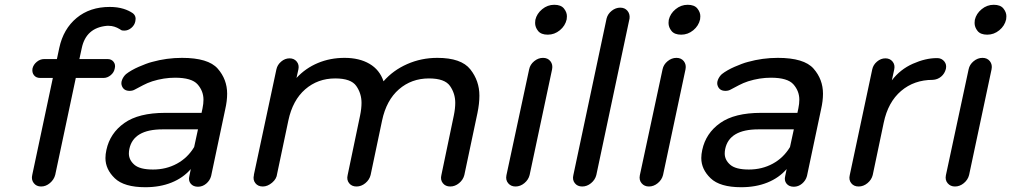

<svg xmlns="http://www.w3.org/2000/svg" viewBox="-20 -777 4229 803"><path d="M427 -669Q340 -661 322 -576L312 -530H430Q446 -530 455 -518.5Q464 -507 460 -491Q457 -474 443 -462.5Q429 -451 413 -451H297L211 -46Q206 -26 189 -11.5Q172 3 152 3Q132 3 121 -11.5Q110 -26 115 -46L201 -451H148Q131 -451 122 -462.5Q113 -474 116 -491Q120 -507 134 -518.5Q148 -530 165 -530H218L228 -577Q245 -656 300.5 -702Q356 -748 439 -748Q471 -748 497 -740Q519 -733 535 -722Q551 -710 546 -688Q543 -672 529.5 -660.5Q516 -649 500 -649Q490 -649 487 -651Q484 -653 481 -655Q458 -669 435 -669Q431 -669 427 -669Z M741 -535Q851 -535 890.5 -490Q930 -445 930 -385Q930 -355 922 -320L863 -41Q858 -22 842.5 -9Q827 4 808 4Q788 4 777.5 -9Q767 -22 772 -41L778 -70Q746 -33 697.5 -13.5Q649 6 588 6Q499 6 460 -31.5Q421 -69 421 -116Q421 -132 425 -150Q440 -220 500 -262.5Q560 -305 671 -305H823L827 -324Q831 -343 831 -360Q831 -396 806.5 -424Q782 -452 712 -452Q665 -452 617 -437Q596 -430 579 -421Q562 -412 543 -402Q534 -397 522 -397Q498 -397 490 -417Q485 -429 490.5 -443Q496 -457 507 -467Q517 -475 531 -483Q545 -491 560 -497.5Q575 -504 589.5 -509.5Q604 -515 616 -518Q677 -535 741 -535ZM620 -68Q675 -68 720 -92.5Q765 -117 792 -162L808 -236H660Q538 -236 521 -154Q519 -144 519 -135Q519 -108 542 -88Q565 -68 620 -68Z M1809 -535Q1909 -535 1947 -487Q1985 -439 1985 -377Q1985 -344 1977 -305L1922 -45Q1917 -25 1900 -11Q1883 3 1863 3Q1843 3 1832 -11Q1821 -25 1826 -45L1878 -294Q1884 -323 1884 -347Q1884 -386 1862 -417.5Q1840 -449 1774 -449Q1701 -449 1648.5 -403.5Q1596 -358 1578 -273L1530 -45Q1525 -25 1508 -11Q1491 3 1471 3Q1451 3 1440 -11Q1429 -25 1434 -45L1486 -294Q1492 -323 1492 -347Q1492 -386 1470 -417.5Q1448 -449 1382 -449Q1309 -449 1256.5 -403.5Q1204 -358 1186 -273L1139 -50Q1137 -29 1118 -13Q1099 3 1079 3Q1059 3 1048 -11Q1037 -25 1042 -45V-47L1136 -487Q1140 -506 1156 -519.5Q1172 -533 1191 -533Q1210 -533 1221 -519.5Q1232 -506 1228 -487L1220 -451Q1258 -492 1309.5 -513.5Q1361 -535 1421 -535Q1483 -535 1525.5 -510Q1568 -485 1584 -437Q1624 -483 1683 -509Q1742 -535 1809 -535Z M2195 -45Q2190 -25 2173 -11Q2156 3 2136 3Q2117 3 2105.5 -10.5Q2094 -24 2098 -44L2193 -487Q2197 -507 2214 -521Q2231 -535 2251 -535Q2271 -535 2282 -521Q2293 -507 2289 -487ZM2271 -632Q2243 -632 2230.5 -647.5Q2218 -663 2218 -681Q2218 -687 2219 -694Q2225 -720 2247.5 -738.5Q2270 -757 2298 -757Q2326 -757 2338.5 -741.5Q2351 -726 2351 -709Q2351 -703 2350 -696Q2344 -669 2321.5 -650.5Q2299 -632 2271 -632Z M2517 -700Q2522 -719 2538.5 -732Q2555 -745 2574 -745Q2593 -745 2604 -732Q2615 -719 2613 -700L2474 -45Q2469 -25 2452 -11Q2435 3 2415 3Q2395 3 2384 -11Q2373 -25 2378 -45Z M2753 -45Q2748 -25 2731 -11Q2714 3 2694 3Q2675 3 2663.5 -10.5Q2652 -24 2656 -44L2751 -487Q2755 -507 2772 -521Q2789 -535 2809 -535Q2829 -535 2840 -521Q2851 -507 2847 -487ZM2829 -632Q2801 -632 2788.5 -647.5Q2776 -663 2776 -681Q2776 -687 2777 -694Q2783 -720 2805.5 -738.5Q2828 -757 2856 -757Q2884 -757 2896.5 -741.5Q2909 -726 2909 -709Q2909 -703 2908 -696Q2902 -669 2879.5 -650.5Q2857 -632 2829 -632Z M3233 -535Q3343 -535 3382.5 -490Q3422 -445 3422 -385Q3422 -355 3414 -320L3355 -41Q3350 -22 3334.5 -9Q3319 4 3300 4Q3280 4 3269.5 -9Q3259 -22 3264 -41L3270 -70Q3238 -33 3189.5 -13.5Q3141 6 3080 6Q2991 6 2952 -31.5Q2913 -69 2913 -116Q2913 -132 2917 -150Q2932 -220 2992 -262.5Q3052 -305 3163 -305H3315L3319 -324Q3323 -343 3323 -360Q3323 -396 3298.5 -424Q3274 -452 3204 -452Q3157 -452 3109 -437Q3088 -430 3071 -421Q3054 -412 3035 -402Q3026 -397 3014 -397Q2990 -397 2982 -417Q2977 -429 2982.5 -443Q2988 -457 2999 -467Q3009 -475 3023 -483Q3037 -491 3052 -497.5Q3067 -504 3081.5 -509.5Q3096 -515 3108 -518Q3169 -535 3233 -535ZM3112 -68Q3167 -68 3212 -92.5Q3257 -117 3284 -162L3300 -236H3152Q3030 -236 3013 -154Q3011 -144 3011 -135Q3011 -108 3034 -88Q3057 -68 3112 -68Z M3710 -441Q3745 -487 3798 -510.5Q3851 -534 3898 -534Q3900 -534 3902 -534Q3919 -533 3929.5 -520Q3940 -507 3936 -489Q3931 -469 3916 -456.5Q3901 -444 3881 -443Q3803 -443 3748.5 -396.5Q3694 -350 3676 -264L3630 -45Q3625 -25 3608 -11Q3591 3 3571 3Q3551 3 3540 -11Q3529 -25 3534 -45L3628 -487Q3632 -506 3648 -519.5Q3664 -533 3683 -533Q3702 -533 3713 -519.5Q3724 -506 3720 -487Z M4033 -45Q4028 -25 4011 -11Q3994 3 3974 3Q3955 3 3943.5 -10.5Q3932 -24 3936 -44L4031 -487Q4035 -507 4052 -521Q4069 -535 4089 -535Q4109 -535 4120 -521Q4131 -507 4127 -487ZM4109 -632Q4081 -632 4068.5 -647.5Q4056 -663 4056 -681Q4056 -687 4057 -694Q4063 -720 4085.5 -738.5Q4108 -757 4136 -757Q4164 -757 4176.5 -741.5Q4189 -726 4189 -709Q4189 -703 4188 -696Q4182 -669 4159.5 -650.5Q4137 -632 4109 -632Z"/></svg>

Font: Sepalumica Med
Style: Italic
Weight: 500
Italic angle: -12°
Designer: Julieta Ulanovsky
Foundry: Julieta Ulanovsky
Version: Version 7.200